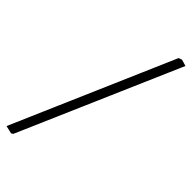

<svg xmlns="http://www.w3.org/2000/svg" viewBox="-371 -883 1071 1071"><g transform="rotate(45 164.5 -347.5)"><path d="M340.8 -823.2 360.8 -830.1 398.9 -818.8 -12.2 127.9 -22.9 134.8 -69.8 124Z"/></g></svg>

Font: Junge
Style: Regular
Weight: 400
Designer: Alexei Vanyashin
Foundry: Cyreal (www.cyreal.org)
Version: Version 1.002